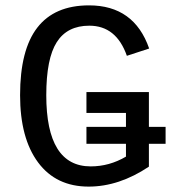

<svg xmlns="http://www.w3.org/2000/svg" viewBox="-20 -689 640 719"><path d="M537.6 -213.9H600.1V-150.4H537.6V-64.9Q425.8 9.8 312 9.8Q189.9 9.8 122.6 -80.8Q55.2 -171.4 55.2 -332.5Q55.2 -502 119.6 -585.4Q184.1 -668.9 313.5 -668.9Q482.4 -668.9 538.6 -507.3L455.1 -480Q415.5 -592.8 314.5 -592.8Q231.9 -592.8 192.6 -531.2Q153.3 -469.7 153.3 -332.5Q153.3 -65.9 319.8 -65.9Q389.6 -65.9 451.7 -102.5V-150.4H303.7V-213.9H451.7V-266.1H303.7V-344.2H537.6Z"/></svg>

Font: Cousine
Style: Regular
Weight: 400
Monospace: yes
Designer: Steve Matteson
Foundry: Monotype Imaging Inc.
Version: Version 1.21